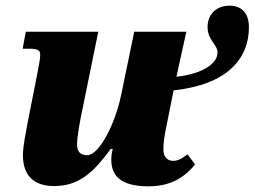

<svg xmlns="http://www.w3.org/2000/svg" viewBox="-20 -648 899 678"><path d="M505 10C590 10 636 -28 669 -67L642 -103C622 -88 609 -80 591 -80C570 -80 557 -95 557 -120C557 -145 560 -165 569 -209L593 -329C783 -349 859 -441 859 -552C859 -601 834 -628 790 -628C744 -628 713 -597 713 -553C713 -504 748 -494 748 -461C748 -428 703 -388 603 -377L638 -536H454L407 -309C387 -213 331 -100 288 -100C263 -100 252 -113 252 -139C252 -160 260 -207 266 -237L327 -536H71L60 -476H84C117 -476 122 -468 122 -455C122 -440 118 -423 112 -389L77 -212C71 -177 61 -133 61 -99C61 -42 87 9 171 9C263 9 313 -44 371 -122H378C375 -110 373 -95 373 -85C373 -32 400 10 505 10Z"/></svg>

Font: Noto Serif SemiCondensed Black
Style: Italic
Weight: 900
Width: 4
Italic angle: -12°
Designer: Monotype Design Team
Foundry: Monotype Imaging Inc.
Version: Version 2.014